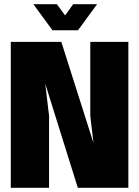

<svg xmlns="http://www.w3.org/2000/svg" viewBox="-20 -888 658 908"><path d="M587 -690V0H348L194 -492L212 -340V0H31V-690H270L422 -212L407 -340V-690ZM138 -868H249L288 -815L326 -868H439L349 -745H228Z"/></svg>

Font: Decalotype Black
Style: Regular
Weight: 900
Designer: Alfredo Marco Pradil
Foundry: Alfredo Marco Pradil
Version: Version 1.0